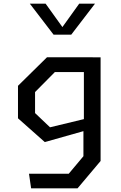

<svg xmlns="http://www.w3.org/2000/svg" viewBox="-20 -826 660 1046"><path d="M142.5 -806 272 -637H368L497.5 -806H411.5L320 -678.5L228.5 -806ZM224 -52 434.5 -111.5V25L354.5 120.5H138L149.5 200H402.5L528 51V-513.5H485.5V-514H236L78 -358.5V-181.5ZM252.5 -132.5 171 -210V-324.5L279 -433.5H437V-177Z"/></svg>

Font: FontWithASyntaxHighlighterNightOwl
Style: Regular
Weight: 400
Designer: Riley Cran & the Lettermatic Team
Foundry: Lettermatic
Version: Version 1.000 (FontWithASyntaxHighlighterNightOwl)